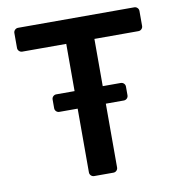

<svg xmlns="http://www.w3.org/2000/svg" viewBox="-81 -802 823 877"><g transform="rotate(-10 330.0 -363.5)"><path d="M264.6 -20.6V-316.4H179.7Q171.2 -316.4 165.1 -322.4Q159.1 -328.5 159.1 -337V-377.1Q159.1 -385.7 165.1 -391.7Q171.2 -397.7 179.7 -397.7H264.6V-616.8H60.7Q52.2 -616.8 46 -622.9Q39.8 -628.9 39.8 -637.4V-706.7Q39.8 -715.2 46 -721.2Q52.2 -727.3 60.7 -727.3H599.4Q608 -727.3 614 -721.2Q620 -715.2 620 -706.7V-637.4Q620 -628.9 614 -622.9Q608 -616.8 599.4 -616.8H395.2V-397.7H478.3Q487.2 -397.7 493.3 -391.7Q499.3 -385.7 499.3 -377.1V-337Q499.3 -328.5 493.3 -322.4Q487.2 -316.4 478.3 -316.4H395.2V-20.6Q395.2 -12.1 389.2 -6Q383.2 0 374.6 0H285.5Q277 0 270.8 -6Q264.6 -12.1 264.6 -20.6Z"/></g></svg>

Font: DeltaSans SemiBold
Style: Regular
Weight: 600
Designer: Rasmus Andersson
Foundry: rsms
Version: Version 3.012